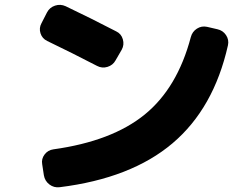

<svg xmlns="http://www.w3.org/2000/svg" viewBox="-20 -762 1040 801"><path d="M177 -591Q156 -601 149 -623Q142 -645 153 -665L176 -710Q187 -731 209.5 -738.5Q232 -746 254 -736Q357 -687 465 -631Q486 -621 492.5 -598Q499 -575 488 -555L462 -510Q451 -490 428.5 -483Q406 -476 385 -487Q281 -541 177 -591ZM887 -640Q910 -635 923 -615.5Q936 -596 931 -573Q872 -310 699.5 -164Q527 -18 229 19Q205 22 186 7.5Q167 -7 163 -31L156 -77Q152 -99 166 -117.5Q180 -136 203 -139Q447 -173 583.5 -284Q720 -395 776 -607Q782 -630 801.5 -642.5Q821 -655 844 -650Z"/></svg>

Font: Rounded Mplus 1c ExtraBold
Style: Regular
Weight: 800
Version: Version 1.059.20150529